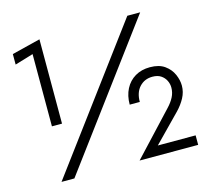

<svg xmlns="http://www.w3.org/2000/svg" viewBox="-101 -819 1021 937"><g transform="rotate(-15 409.5 -350.0)"><path d="M683 -700 163 0H98L618 -700ZM30 -664 174 -700V-274H123V-639L30 -611ZM691 -214Q712 -236 723.5 -258.5Q735 -281 735 -306Q735 -325 726.5 -342Q718 -359 701.5 -370Q685 -381 659 -381Q619 -381 593.5 -353.5Q568 -326 568 -278H517Q517 -323 534.5 -357Q552 -391 584 -410Q616 -429 659 -429Q705 -429 733 -409Q761 -389 774 -359.5Q787 -330 787 -302Q787 -270 771.5 -241Q756 -212 731 -186L598 -50H789V-2H493Z"/></g></svg>

Font: Jost
Style: Regular
Weight: 400
Version: Version 3.710